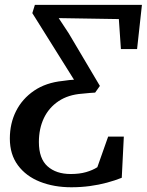

<svg xmlns="http://www.w3.org/2000/svg" viewBox="-20 -763 604 790"><path d="M273.5 7.5Q202 7.5 144.5 -15.2Q87 -38 53.8 -82.8Q20.5 -127.5 20.5 -193Q20.5 -255 46 -305.8Q71.5 -356.5 120.2 -389.8Q169 -423 238 -430Q253 -432.5 264.5 -433.5Q276 -434.5 284.5 -435L113 -709L123.5 -743H564L544 -561H477.5L469 -684.5L221.5 -688.5L263 -625.5L391 -409.5L371.5 -382Q361 -381.5 349.2 -380.5Q337.5 -379.5 318 -377.5Q261 -373.5 221 -346.8Q181 -320 160.5 -276.8Q140 -233.5 140 -178.5Q140 -110.5 175.5 -78.8Q211 -47 271 -47Q307 -47 334 -54.8Q361 -62.5 380.5 -75L425 -201H489.5L481 -31.5Q453.5 -20.5 420.2 -11.5Q387 -2.5 350 2.5Q313 7.5 273.5 7.5Z"/></svg>

Font: Merriweather 20pt Medium
Style: Italic
Weight: 500
Italic angle: -7.8°
Version: Version 2.101